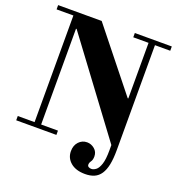

<svg xmlns="http://www.w3.org/2000/svg" viewBox="-160 -884 1094 1181"><g transform="rotate(20 387.5 -294.0)"><path d="M528 166Q468 166 433.5 137Q399 108 399 63Q399 25 421 1.5Q443 -22 475 -22Q502 -22 524 -3.5Q546 15 546 45Q546 67 537 79.5Q528 92 528 104Q528 114 536 118.5Q544 123 554 123Q568 123 583.5 111.5Q599 100 609.5 68.5Q620 37 620 -22V-57L175 -655H171V-28H281V0H18V-28H128V-726H18V-754H303L616 -362H620V-726H520V-754H762V-726H662V-39Q662 17 654 56Q646 95 629.5 119.5Q613 144 588 155Q563 166 528 166Z"/></g></svg>

Font: Libre Bodoni SemiBold
Style: Regular
Weight: 600
Designer: Pablo Impallari, Rodrigo Fuenzalida
Foundry: Impallari Type
Version: Version 2.005;gftools[0.9.23]